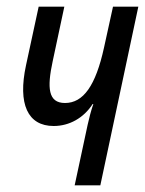

<svg xmlns="http://www.w3.org/2000/svg" viewBox="-20 -556 436 576"><path d="M204 0H281L395 -536H319L292 -413C267 -299 230 -247 175 -247C124 -247 121 -293 138 -372L173 -536H96L58 -360C33 -244 63 -178 141 -178C188 -178 231 -202 258 -244H260C253 -224 247 -200 243 -182Z"/></svg>

Font: Noto Sans ExtraCondensed
Style: Italic
Weight: 400
Width: 2
Italic angle: -12°
Designer: Monotype Design Team
Foundry: Monotype Imaging Inc.
Version: Version 2.013